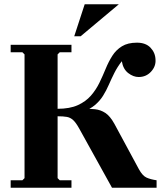

<svg xmlns="http://www.w3.org/2000/svg" viewBox="-20 -880 754 900"><path d="M30 0V-35H85L95 -45V-625L85 -635H30V-670H315V-635H260L250 -625V-45L260 -35H315V0ZM249 -335V-370Q307 -370 344.5 -387Q382 -404 406 -431.5Q430 -459 446 -492Q462 -525 475.5 -558Q489 -591 506.5 -618.5Q524 -646 551.5 -663Q579 -680 622 -680Q663 -680 685.5 -656.5Q708 -633 709 -600Q711 -569 688 -544Q665 -519 630 -519Q605 -519 581 -537.5Q557 -556 551 -593Q530 -566 516 -538Q502 -510 490 -482.5Q478 -455 463 -431Q448 -407 425 -387.5Q402 -368 366 -356V-370Q399 -371 425.5 -368Q452 -365 474 -350.5Q496 -336 516 -300L631 -87Q648 -56 667 -47.5Q686 -39 714 -35V0H505L351 -278Q336 -305 323 -317Q310 -329 293.5 -332Q277 -335 249 -335ZM537 -860 358 -710H328L377 -860Z"/></svg>

Font: Brygada 1918
Style: Bold
Weight: 700
Designer: Mateusz Machalski | Borys Kosmynka | Przemek Hoffer
Foundry: NIEPODLEGLA 2018
Version: Version 3.006